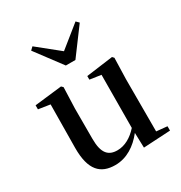

<svg xmlns="http://www.w3.org/2000/svg" viewBox="-192 -958 1050 1112"><g transform="rotate(-30 333.5 -402.0)"><path d="M451 11 631 1V-28L559 -35V-385L563 -525L553 -536L374 -512V-488L449 -477L447 -123C408 -79 361 -52 311 -52C252 -52 218 -84 218 -181V-385L223 -525L212 -536L30 -515V-488L108 -476L105 -187C104 -37 161 16 258 16C335 16 399 -27 448 -89ZM185 -820 166 -802 297 -627H361L491 -802L473 -820L329 -704Z"/></g></svg>

Font: Noto Serif CJK JP SemiBold
Style: Regular
Weight: 600
Designer: Ryoko NISHIZUKA 西塚涼子 (kana & ideographs); Frank Grießhammer (Latin, Greek & Cyrillic); Wenlong ZHANG 张文龙 (bopomofo); San
Foundry: Adobe
Version: Version 2.001;hotconv 1.1.0;makeotfexe 2.6.0